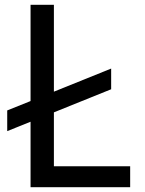

<svg xmlns="http://www.w3.org/2000/svg" viewBox="-20 -778 601 798"><path d="M521 -87V0H107V-272L10 -233V-319L107 -358V-758H204V-397L442 -493V-407L204 -311V-87Z"/></svg>

Font: Biryani
Style: Regular
Weight: 400
Designer: Dan Reynolds and Mathieu Reguer
Foundry: Dan Reynolds and Mathieu Reguer
Version: Version 1.004; ttfautohint (v1.1) -l 5 -r 5 -G 72 -x 0 -D la